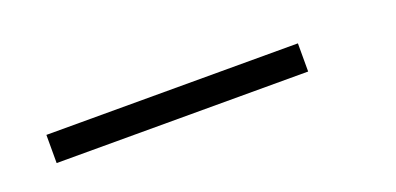

<svg xmlns="http://www.w3.org/2000/svg" viewBox="-17 -488 555 269"><g transform="rotate(-20 260.5 -354.0)"><path d="M417 -375V-333H42V-375Z"/></g></svg>

Font: wanta
Style: Medium
Weight: 500
Version: Version 0.91